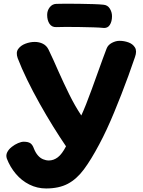

<svg xmlns="http://www.w3.org/2000/svg" viewBox="-20 -1003 778 1047"><path d="M231.4 24.7Q182.8 24.7 140.1 3.3Q97.3 -18.1 66.2 -55.2Q35 -92.2 17.4 -137.8Q11.1 -156.2 19.3 -172.6Q27.4 -188.9 44 -201.9Q60.6 -215 78.6 -222.6Q96.7 -230.2 109.1 -230.2Q133.2 -230.2 145.4 -222Q157.6 -213.8 165.1 -192.3Q174 -170.1 186.5 -155.7Q199 -141.2 214.7 -134.6Q230.3 -127.9 246.4 -127.9Q272.4 -127.9 295.4 -145.4Q318.3 -163 340 -205.1Q307.1 -253.1 269.7 -313.4Q232.3 -373.7 195.8 -438.9Q159.2 -504.1 128.2 -567.9Q97.1 -631.7 76.4 -685.9Q65.6 -716.8 79.3 -736Q93.1 -755.2 118.7 -764.8Q144.2 -774.4 169.1 -774.4Q194 -774.4 213.9 -764.4Q233.9 -754.4 244.6 -732.7Q257.9 -706.1 271.1 -676.2Q284.3 -646.3 298.4 -614.7Q312.6 -583.1 327.2 -551.6Q341.9 -520 357.5 -488.5Q373.1 -457 389.4 -428.3Q405.8 -399.7 423.3 -373.3Q434.3 -396.6 449.3 -434.2Q464.2 -471.9 480.3 -516Q496.3 -560.1 511.9 -603.5Q527.6 -646.9 540.4 -682.3Q553.2 -717.8 561.3 -738.1Q568.7 -757.9 590 -769.2Q611.3 -780.4 631.7 -780.4Q656.6 -780.4 680.3 -771.9Q704.1 -763.4 715.9 -744.1Q727.8 -724.7 716.1 -692Q698.6 -640.6 679.9 -589.1Q661.2 -537.7 641.7 -487.9Q622.2 -438.1 602.5 -390.4Q582.8 -342.7 562.4 -298.7Q542 -254.7 521 -215.6Q476.7 -131.9 437.2 -78.9Q397.7 -26 349.6 -0.7Q301.4 24.7 231.4 24.7ZM286.2 -855.2Q262.6 -854.4 249.9 -873.3Q237.2 -892.1 237.2 -922Q237.2 -945.2 251 -963.1Q264.8 -980.9 286.2 -981.9Q304.2 -982.9 339.2 -982.8Q374.1 -982.7 414.5 -982.2Q454.9 -981.7 489.9 -980.6Q525 -979.4 543 -977.4Q566.9 -975.7 578.8 -956.2Q590.8 -936.8 590.8 -914.6Q590.8 -885.9 578.8 -867.1Q566.9 -848.2 543 -850.8Q525 -852.8 490.1 -853.9Q455.1 -855 414.6 -855.6Q374.1 -856.2 339.2 -856.2Q304.2 -856.2 286.2 -855.2Z"/></svg>

Font: Playpen Sans
Style: Regular
Weight: 400
Designer: Laura Meseguer, Veronika Burian, José Scaglione, Kostas Bartsokas, Vera Evstafieva, Tom Grace, Yorlmar Campos
Foundry: TypeTogether
Version: Version 2.000